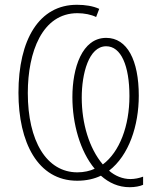

<svg xmlns="http://www.w3.org/2000/svg" viewBox="-20 -744 651 801"><path d="M559 -345C559 -492 511 -586 423 -586C322 -586 282 -460 282 -339C282 -228 314 -113 375 -40C356 -31 330 -25 303 -25C174 -25 96 -156 96 -356C96 -527 156 -689 303 -689C332 -689 361 -683 381 -673L394 -707C368 -719 335 -724 302 -724C143 -725 57 -578 57 -357C57 -151 137 10 302 10C341 10 374 2 401 -11C435 19 474 37 521 37C543 37 564 33 577 27V-7C561 -1 542 3 524 3C492 3 460 -10 435 -32C518 -96 559 -220 559 -345ZM520 -343C520 -219 479 -110 409 -58C352 -125 321 -229 321 -337C321 -436 350 -551 423 -551C485 -551 520 -470 520 -343Z"/></svg>

Font: Noto Sans Condensed ExtraLight
Style: Regular
Weight: 200
Width: 3
Designer: Monotype Design Team
Foundry: Monotype Imaging Inc.
Version: Version 2.013